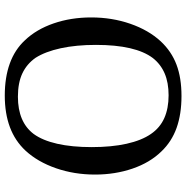

<svg xmlns="http://www.w3.org/2000/svg" viewBox="-8 -762 780 804"><g transform="rotate(90 382.0 -360.0)"><path d="M711 -368Q711 -281 684.5 -204.5Q658 -128 611 -77Q570 -33 512.5 -11.5Q455 10 380 10Q304 10 246 -11Q188 -32 149 -74Q103 -122 78 -194.5Q53 -267 53 -352Q53 -439 79.5 -515.5Q106 -592 153 -643Q195 -688 250.5 -709Q306 -730 382 -730Q458 -730 515.5 -709.5Q573 -689 614 -646Q661 -598 686 -525Q711 -452 711 -368ZM168 -372Q168 -289 182 -224.5Q196 -160 222 -119Q248 -82 287.5 -63.5Q327 -45 385 -45Q491 -45 541 -111Q568 -148 582 -209.5Q596 -271 596 -354Q596 -437 582 -500Q568 -563 541 -602Q515 -640 474.5 -658Q434 -676 379 -676Q326 -676 287.5 -659.5Q249 -643 223 -610Q168 -537 168 -372Z"/></g></svg>

Font: Domine
Style: Regular
Weight: 400
Designer: Pablo Impallari, Rodrigo Fuenzalida, Brenda Gallo
Foundry: Pablo Impallari, Rodrigo Fuenzalida, Brenda Gallo
Version: Version 2.000;September 19, 2022;FontCreator 14.0.0.2877 64-